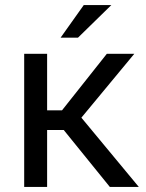

<svg xmlns="http://www.w3.org/2000/svg" viewBox="-20 -742 580 762"><path d="M531 0H416L233 -226H167V0H76V-528.5H167V-304H226L404 -528.5H513L303 -275ZM289.5 -592.5H220.5L312.5 -722H422Z"/></svg>

Font: Roberto Sans
Style: Regular
Weight: 400
Designer: Google (font) & Cristiano Sobral (main changes)
Version: Version 1.500; ttfautohint (v1.8.4.7-5d5b-dirty)